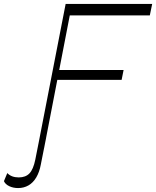

<svg xmlns="http://www.w3.org/2000/svg" viewBox="-147 -750 792 974"><path d="M-55 204Q-80 204 -100 194.5Q-120 185 -127 169L-110 128Q-89 150 -52 150Q-17 150 2.5 129.5Q22 109 32 60L54 -51H87L60 85Q53 123 37 150Q21 177 -2.5 190.5Q-26 204 -55 204ZM44 0 186 -730H625L613 -672H207L77 0ZM131 -345 141 -395H480L470 -345Z"/></svg>

Font: Savate ExtraLight
Style: Italic
Weight: 200
Italic angle: -11°
Designer: Max Esnée
Foundry: Plomb Type
Version: Version 2.000